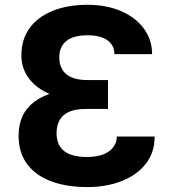

<svg xmlns="http://www.w3.org/2000/svg" viewBox="-20 -757 711 787"><path d="M422.7 -347.7H311.9Q240.8 -348.1 185.6 -370.9Q130.4 -393.7 99.1 -434.8Q67.8 -475.9 67.6 -530.5Q67.8 -595.6 101.3 -641.8Q134.9 -688 196 -712.6Q257.1 -737.3 339.1 -737.3Q415.8 -737.3 475.4 -711.8Q535 -686.2 569.1 -640.7Q603.2 -595.1 603.5 -535.2H449Q448.5 -571.7 420.2 -592Q391.9 -612.3 338.5 -612.5Q280.3 -612.3 251.6 -588.7Q222.9 -565 223 -521.3Q223 -494.5 234.4 -473.7Q245.8 -452.8 270.5 -441.1Q295.1 -429.4 334.2 -428.9H422.7ZM311.9 -390.6H422.7V-310.4H334.2Q292.3 -310.8 265.3 -299.6Q238.4 -288.4 225.3 -266.2Q212.2 -243.9 211.7 -210.7Q212.2 -175.7 227.3 -154.3Q242.4 -132.9 269.7 -123.3Q297.1 -113.8 333.4 -113.5Q395.9 -113.6 427.2 -137.2Q458.5 -160.7 458.8 -197.3H613.9Q613.9 -131.7 577.4 -85.4Q541 -39 478.4 -14.6Q415.8 9.8 337.5 9.8Q253.3 9.8 190 -13.7Q126.7 -37.2 91.5 -84.1Q56.2 -131 56.2 -201Q56.1 -293.1 123.5 -341.8Q191 -390.6 311.9 -390.6Z"/></svg>

Font: GitLab Sans
Style: Regular
Weight: 400
Designer: Rasmus Andersson
Foundry: Modifications by GitLab B.V., manufactured by rsms
Version: Version 4.000;git-c8fb6b7